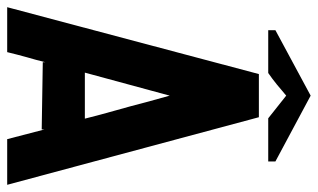

<svg xmlns="http://www.w3.org/2000/svg" viewBox="-195 -689 884 534"><g transform="rotate(90 247.0 -422.0)"><path d="M186 -700H306L494 0H367L340 -104V-96L153 -99V-106Q150 -94 146.5 -80.5Q143 -67 139 -54Q135 -40 131.5 -26Q128 -12 125 0H0ZM182 -216H310Q299 -260 287 -302Q275 -344 264 -387L246 -452ZM246 -776Q239 -770 231 -763.5Q223 -757 215 -750Q199 -737 183 -726H64V-746L246 -844L429 -746V-726H309Z"/></g></svg>

Font: Tschichold
Style: Bold
Weight: 700
Designer: Peter Wiegel
Foundry: Peter Wiegel
Version: Version 1.000; ttfautohint (v1.3)